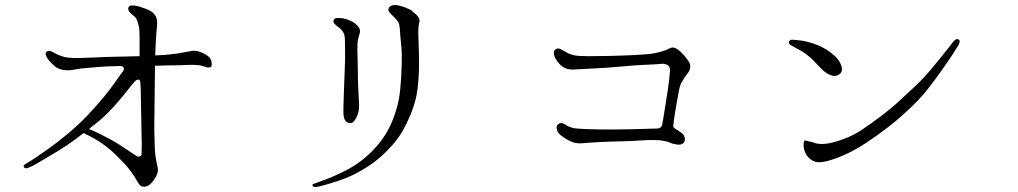

<svg xmlns="http://www.w3.org/2000/svg" viewBox="-20 -723 4040 762"><path d="M542 -115Q542 -104 534.5 -102Q527 -100 517 -107Q497 -120 469 -139Q441 -158 414 -172Q390 -185 371.5 -194Q353 -203 333 -211Q347 -222 359 -231.5Q371 -241 385 -253Q410 -276 432.5 -301Q455 -326 472 -347Q490 -370 499.5 -381.5Q509 -393 515 -400Q521 -406 527 -407Q533 -408 536 -402Q536 -400 536.5 -399Q537 -398 537 -396Q539 -368 539 -340.5Q539 -313 540 -284Q540 -256 541 -231.5Q542 -207 542 -172Q543 -159 542.5 -142.5Q542 -126 542 -115ZM794 -508Q784 -514 769.5 -518.5Q755 -523 741 -521Q727 -519 706 -514.5Q685 -510 662 -508Q648 -506 631 -505Q614 -504 596 -503Q597 -528 598 -549Q599 -570 600 -583Q602 -604 603.5 -625Q605 -646 598 -658Q592 -670 581 -677Q570 -684 559 -688Q543 -694 532.5 -697Q522 -700 512 -701Q489 -704 489 -688Q488 -678 507 -663Q518 -656 523.5 -643.5Q529 -631 532 -613Q534 -595 534 -569.5Q534 -544 534 -535Q534 -527 534 -514Q534 -501 534 -500Q505 -499 470 -498.5Q435 -498 404 -497Q368 -496 329.5 -494Q291 -492 268 -493Q245 -494 230 -498.5Q215 -503 205 -508Q195 -514 184 -519Q173 -524 165 -518Q159 -514 162.5 -503.5Q166 -493 175 -482Q184 -472 195 -462Q206 -452 224 -447Q242 -442 263.5 -445Q285 -448 301 -451Q317 -453 339 -454.5Q361 -456 382 -458Q407 -460 425 -460Q443 -460 456 -461Q469 -461 471 -454Q473 -447 468 -440Q462 -433 440.5 -402Q419 -371 392 -338Q364 -304 327.5 -265.5Q291 -227 250 -193Q208 -158 175.5 -135Q143 -112 121 -97Q103 -85 81 -72Q71 -67 75 -59.5Q79 -52 92 -57Q105 -62 119.5 -70Q134 -78 155 -91Q177 -104 212 -125Q247 -146 279 -170Q288 -177 296 -183Q304 -189 312 -195Q358 -173 387.5 -152Q417 -131 445 -103Q475 -74 489.5 -55.5Q504 -37 513 -23Q521 -10 528 2Q535 14 541 16Q552 20 563.5 16Q575 12 588 -5Q601 -23 605 -36Q609 -49 604 -67Q600 -84 597 -104Q594 -124 594 -147Q593 -170 592.5 -202Q592 -234 593 -275Q593 -322 594 -365Q595 -408 595 -449Q595 -453 595 -456Q595 -459 595 -462Q616 -463 647 -463.5Q678 -464 692 -464Q712 -465 730 -465.5Q748 -466 759 -465Q771 -465 782 -461.5Q793 -458 800 -456Q806 -454 814 -456Q822 -458 820 -472Q819 -486 812 -494Q805 -502 794 -508Z M1220 13Q1223 23 1247 17Q1283 8 1324.5 -6Q1366 -20 1399 -38Q1434 -57 1464 -79Q1494 -101 1523 -132Q1554 -164 1573.5 -196Q1593 -228 1612 -275Q1632 -324 1637.5 -373Q1643 -422 1643 -468Q1643 -514 1641.5 -546.5Q1640 -579 1640 -596Q1640 -604 1641 -615Q1642 -626 1644 -633Q1650 -651 1625 -671Q1614 -682 1604 -686.5Q1594 -691 1584 -695Q1558 -704 1544.5 -703Q1531 -702 1525 -694Q1518 -685 1524 -676.5Q1530 -668 1540 -659Q1550 -650 1558 -639Q1566 -628 1567 -606Q1568 -584 1572 -546.5Q1576 -509 1574 -462Q1573 -415 1568.5 -369.5Q1564 -324 1553 -289Q1540 -244 1520 -207Q1500 -170 1469 -136Q1438 -102 1403.5 -77.5Q1369 -53 1331 -36Q1293 -18 1273.5 -11Q1254 -4 1240 1Q1232 4 1225.5 6.5Q1219 9 1220 13ZM1402 -617Q1392 -630 1376.5 -638Q1361 -646 1343 -650Q1308 -656 1304 -643Q1301 -635 1308.5 -627.5Q1316 -620 1326 -613Q1338 -603 1343.5 -592.5Q1349 -582 1349 -559Q1349 -535 1349.5 -510.5Q1350 -486 1348 -443Q1346 -401 1345 -363Q1344 -325 1343 -298Q1342 -272 1344.5 -260Q1347 -248 1353 -241Q1360 -235 1370 -234.5Q1380 -234 1388 -246Q1396 -257 1401 -273Q1406 -289 1405 -310Q1404 -331 1402 -370Q1400 -409 1400 -451Q1399 -492 1398.5 -520.5Q1398 -549 1400 -562Q1403 -576 1407.5 -590.5Q1412 -605 1402 -617Z M2685 -396Q2691 -406 2697.5 -416Q2704 -426 2710 -433Q2716 -440 2719 -453Q2722 -466 2712 -481Q2702 -496 2691 -507.5Q2680 -519 2671 -526Q2663 -532 2654.5 -534Q2646 -536 2633 -529Q2621 -523 2602 -517.5Q2583 -512 2561 -509Q2547 -508 2520.5 -506Q2494 -504 2462 -503Q2430 -502 2399 -501Q2353 -500 2314 -500Q2275 -500 2257 -504Q2244 -507 2235 -511.5Q2226 -516 2218 -521Q2210 -526 2201 -529.5Q2192 -533 2184 -526Q2176 -521 2178.5 -507.5Q2181 -494 2191 -481Q2200 -467 2215 -457Q2230 -447 2252 -447Q2274 -448 2313 -450Q2352 -452 2384 -454Q2416 -456 2458 -460Q2500 -464 2526 -465Q2552 -466 2576 -467.5Q2600 -469 2611 -470Q2621 -470 2630.5 -464Q2640 -458 2639 -442Q2638 -426 2634 -393.5Q2630 -361 2625 -332Q2620 -302 2616.5 -278Q2613 -254 2608 -229Q2605 -214 2589 -213Q2584 -213 2554 -212Q2524 -211 2484 -210Q2444 -209 2408 -209Q2355 -209 2311.5 -210.5Q2268 -212 2255 -215Q2242 -218 2234 -222.5Q2226 -227 2221 -230Q2216 -234 2208 -234.5Q2200 -235 2193 -228Q2187 -222 2190 -209Q2193 -196 2207 -185Q2237 -162 2262 -156Q2276 -153 2290.5 -154.5Q2305 -156 2324 -157Q2336 -158 2357 -159Q2378 -160 2401.5 -161Q2425 -162 2443 -162Q2460 -162 2487 -163.5Q2514 -165 2540 -166.5Q2566 -168 2580 -167Q2599 -167 2614 -164Q2629 -161 2639 -157Q2648 -152 2666 -149.5Q2684 -147 2692 -155Q2700 -164 2697.5 -177Q2695 -190 2677 -201Q2666 -208 2659 -212.5Q2652 -217 2652 -222Q2654 -244 2659 -275.5Q2664 -307 2668 -328Q2672 -350 2675.5 -368Q2679 -386 2685 -396Z M3783 -567Q3774 -571 3762 -556Q3757 -549 3738 -525Q3719 -501 3682 -456Q3645 -412 3617 -385.5Q3589 -359 3555 -328Q3521 -296 3477.5 -263Q3434 -230 3399 -207Q3365 -184 3322 -169Q3279 -154 3254 -152Q3239 -151 3227 -152.5Q3215 -154 3207 -158L3174 -166Q3167 -159 3170 -137.5Q3173 -116 3186 -101Q3199 -86 3216 -81Q3233 -76 3264 -84Q3295 -92 3335 -110Q3375 -128 3419 -157Q3464 -187 3505.5 -219Q3547 -251 3588 -290Q3629 -328 3658.5 -365Q3688 -402 3714 -439Q3743 -480 3759 -504.5Q3775 -529 3784 -544Q3794 -562 3783 -567ZM3233 -457Q3253 -435 3273 -426Q3293 -417 3308 -426Q3327 -437 3319.5 -460.5Q3312 -484 3294 -500Q3275 -517 3260.5 -526Q3246 -535 3225 -544Q3184 -560 3152 -563Q3136 -565 3125.5 -565.5Q3115 -566 3111 -558Q3109 -550 3117.5 -544.5Q3126 -539 3143 -530Q3166 -519 3186.5 -502.5Q3207 -486 3233 -457Z"/></svg>

Font: Hannari
Style: Regular
Weight: 400
Version: Version 1.12